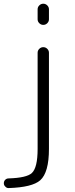

<svg xmlns="http://www.w3.org/2000/svg" viewBox="-27 -793 393 1010"><path d="M170.9 -515.6Q170.9 -527.3 179.7 -536.1Q188.5 -544.9 200.7 -544.9Q212.9 -544.9 221.7 -536.1Q230.5 -527.3 230.5 -515.6V-9.8Q230.5 114.3 184.6 155.3Q142.6 192.4 18.6 196.3Q18.6 196.3 17.6 196.3Q7.8 196.3 1 188.5Q-6.8 181.6 -6.8 170.9Q-6.8 160.2 0.5 152.8Q7.8 145.5 18.6 145.5Q113.3 142.6 140.6 117.2Q170.9 88.9 170.9 -9.8ZM170.9 -691.4V-744.1Q170.9 -755.9 179.7 -764.6Q188.5 -773.4 200.7 -773.4Q212.9 -773.4 221.7 -764.6Q230.5 -755.9 230.5 -744.1V-691.4Q230.5 -679.7 221.7 -670.9Q212.9 -662.1 200.7 -662.1Q188.5 -662.1 179.7 -670.9Q170.9 -679.7 170.9 -691.4Z"/></svg>

Font: Gen Jyuu Gothic P Light
Style: Regular
Weight: 200
Designer: [Source Han Sans]
Ryoko NISHIZUKA  (kana & ideographs); Paul D. Hunt (Latin, Greek & Cyrillic); Wenlong ZHANG  (bopomofo
Version: Version 1.002.20150607